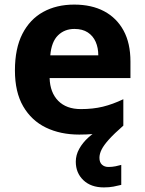

<svg xmlns="http://www.w3.org/2000/svg" viewBox="-20 -576 631 836"><path d="M413 111Q413 131 424 141Q435 151 452 151Q468 151 483 148Q498 145 508 142V229Q492 233 474 236.5Q456 240 432 240Q376 240 343 208.5Q310 177 310 128Q310 99 325 72Q340 45 365 22.5Q390 0 420 -17L517 -29Q477 6 454.5 31Q432 56 422.5 75Q413 94 413 111ZM303 -556Q379 -556 433.5 -527Q488 -498 518 -443Q548 -388 548 -308V-236H196Q198 -173 233.5 -137Q269 -101 332 -101Q385 -101 428 -111.5Q471 -122 517 -144V-29Q477 -9 432.5 0.5Q388 10 325 10Q243 10 180 -20.5Q117 -51 81 -113Q45 -175 45 -269Q45 -365 77.5 -428.5Q110 -492 168 -524Q226 -556 303 -556ZM304 -450Q261 -450 232.5 -422Q204 -394 199 -335H408Q408 -368 396.5 -394Q385 -420 362 -435Q339 -450 304 -450Z"/></svg>

Font: Noto Sans Gujarati
Style: Regular
Weight: 400
Designer: Jelle Bosma - Monotype Design Team, Universal Thirst
Foundry: Monotype Imaging Inc.
Version: Version 2.102